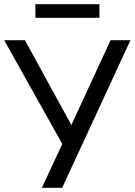

<svg xmlns="http://www.w3.org/2000/svg" viewBox="-22 -897 643 917"><path d="M178 0 285 -230 283 -196 -2 -705H97L326 -287H313L506 -705H601L275 0ZM147 -812V-877H453V-812Z"/></svg>

Font: Nunito Sans 10pt SemiCondensed Medium
Style: Regular
Weight: 500
Width: 4
Designer: Vernon Adams
Foundry: Vernon Adams
Version: Version 3.101;gftools[0.9.27]